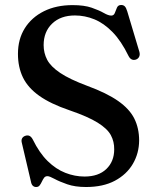

<svg xmlns="http://www.w3.org/2000/svg" viewBox="-20 -734 630 770"><path d="M325 16Q281 16 249.5 5Q218 -6 198.2 -16.8Q178.5 -27.5 170.5 -27.5Q161.5 -27.5 156.8 -21Q152 -14.5 148 -5.8Q144 3 139 9.5Q134 16 125 16Q117 16 111.5 10.8Q106 5.5 104 -6L67 -163.5Q65 -173 69 -179.8Q73 -186.5 82 -189.5Q91.5 -192.5 98.8 -188.8Q106 -185 111.5 -174.5Q138 -120.5 171.2 -88Q204.5 -55.5 242.2 -40.8Q280 -26 319 -26Q375 -26 406.5 -56.2Q438 -86.5 438 -135Q438.5 -166 424.5 -192Q410.5 -218 371.5 -242.2Q332.5 -266.5 258 -292Q183 -317.5 137.8 -349.5Q92.5 -381.5 72.2 -423Q52 -464.5 52 -518Q52 -577 79.5 -620.8Q107 -664.5 156.2 -689Q205.5 -713.5 271 -713.5Q318 -713.5 348 -703Q378 -692.5 396.2 -682Q414.5 -671.5 426 -671.5Q436.5 -671.5 440.5 -682Q444.5 -692.5 449 -703.2Q453.5 -714 466 -714Q475 -714 480.5 -708.5Q486 -703 490.5 -688L539 -526Q542 -515 538.2 -506.8Q534.5 -498.5 525 -495Q515.5 -492 508 -495.8Q500.5 -499.5 495.5 -509.5Q466 -570 431.2 -605.5Q396.5 -641 358.5 -656.5Q320.5 -672 280.5 -672Q223 -672 189 -639.2Q155 -606.5 155 -553Q155 -521.5 169.2 -494.2Q183.5 -467 221.5 -441.5Q259.5 -416 330.5 -389.5Q408 -361 453.5 -329.2Q499 -297.5 518.5 -258.8Q538 -220 538 -170Q537.5 -119 512.8 -76.8Q488 -34.5 440.8 -9.2Q393.5 16 325 16Z"/></svg>

Font: Fraunces 11pt
Style: Regular
Weight: 400
Version: Version 1.000;[b76b70a41]